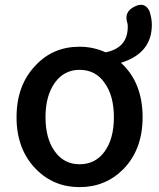

<svg xmlns="http://www.w3.org/2000/svg" viewBox="-20 -756 654 789"><path d="M307 13Q200 13 127 -62Q48 -143 48 -274Q48 -407 127 -488Q198 -564 307 -564Q363 -564 414 -541Q505 -559 505 -646Q505 -655 504 -659Q487 -708 535 -730Q575 -749 594 -711Q604 -681 604 -654Q604 -537 477 -498Q566 -417 566 -274Q566 -143 488 -62Q414 13 307 13ZM307 -81Q372 -81 410 -133.5Q448 -186 448 -274Q448 -363 410 -415Q373 -469 307 -469Q243 -469 205 -415.5Q167 -362 167 -274.5Q167 -187 205 -134Q243 -81 307 -81Z"/></svg>

Font: GenSenRounded JP M
Style: Regular
Weight: 500
Version: Version 1.501;PS 1;hotconv 16.6.51;makeotf.lib2.5.65220